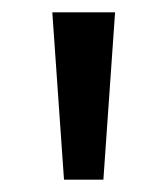

<svg xmlns="http://www.w3.org/2000/svg" viewBox="-20 -730 273 312"><path d="M84 -438 65 -710H167L148 -438Z"/></svg>

Font: Livvic Medium
Style: Regular
Weight: 500
Designer: Jacques Le Bailly, Baron von Fonthausen
Version: Version 1.001; ttfautohint (v1.8.2)